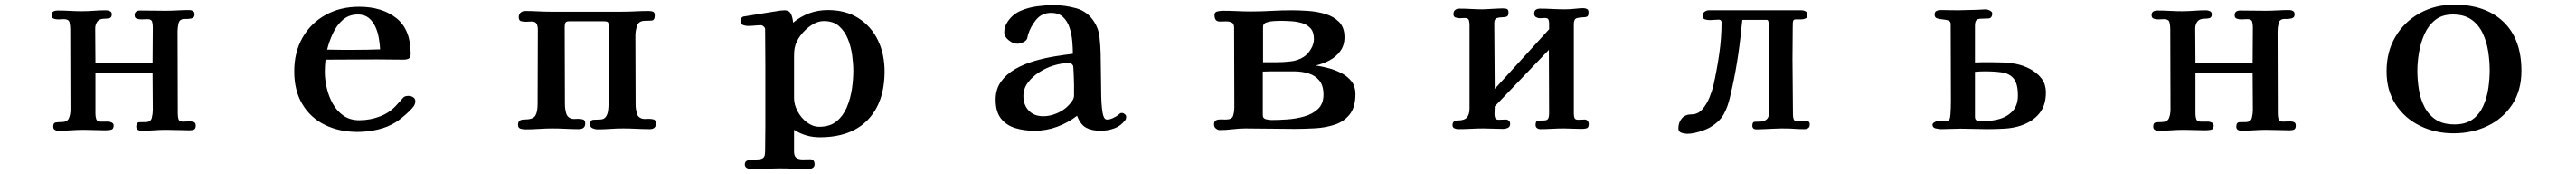

<svg xmlns="http://www.w3.org/2000/svg" viewBox="-20 -552 11040 744"><path d="M819 -15Q819 -2 812 1.5Q805 5 793 5Q768 5 743 4Q718 3 692 3Q666 3 639 5Q612 7 586 7Q577 7 570.5 3Q564 -1 564 -11Q564 -29 578 -29.5Q592 -30 604 -30Q626 -30 630.5 -47.5Q635 -65 635 -81Q635 -121 634.5 -160.5Q634 -200 634 -240H389V-66Q389 -53 392.5 -42.5Q396 -32 412 -32Q419 -32 428 -32Q437 -32 444 -32Q451 -32 459 -28Q467 -24 467 -15Q467 1 454 3Q441 5 429 5Q407 5 385 4Q363 3 340 3Q312 3 285 5Q258 7 230 7Q221 7 214.5 3Q208 -1 208 -11Q208 -27 219 -28.5Q230 -30 242 -30Q268 -30 275 -46Q282 -62 282 -84Q282 -170 281.5 -256Q281 -342 281 -428Q281 -444 277.5 -457Q274 -470 254 -470Q248 -470 241.5 -469.5Q235 -469 229 -469Q220 -469 210.5 -472Q201 -475 201 -487Q201 -499 208.5 -503Q216 -507 227 -507Q253 -507 279 -505.5Q305 -504 331 -504Q356 -504 382.5 -506Q409 -508 434 -508Q442 -508 450.5 -504.5Q459 -501 459 -491Q459 -477 449.5 -474.5Q440 -472 428 -472Q406 -472 397 -459.5Q388 -447 388 -430Q388 -395 388.5 -355.5Q389 -316 389 -281H634Q634 -319 634.5 -358Q635 -397 635 -435Q635 -449 632 -459.5Q629 -470 612 -470Q605 -470 598.5 -469.5Q592 -469 585 -469Q576 -469 566.5 -472Q557 -475 557 -487Q557 -507 581 -507Q607 -507 635.5 -506.5Q664 -506 689 -506Q714 -506 740.5 -507.5Q767 -509 792 -509Q800 -509 807 -505Q814 -501 814 -491Q814 -480 807.5 -476Q801 -472 793 -472Q789 -471 783 -471Q777 -471 772 -471Q750 -471 745.5 -453Q741 -435 741 -418Q741 -330 741.5 -242Q742 -154 742 -66Q742 -53 745 -42.5Q748 -32 764 -32Q771 -32 779 -32.5Q787 -33 794 -33Q803 -33 811 -30Q819 -27 819 -15Z M1609 -341Q1608 -363 1603.5 -389Q1599 -415 1588.5 -438Q1578 -461 1560 -475.5Q1542 -490 1514 -490Q1475 -490 1448.5 -466.5Q1422 -443 1406 -408Q1390 -373 1382 -340Q1412 -339 1442 -339Q1472 -339 1502 -339Q1529 -339 1555.5 -339.5Q1582 -340 1609 -341ZM1760 -119Q1760 -110 1754 -99Q1747 -89 1733 -75.5Q1719 -62 1703.5 -49.5Q1688 -37 1677 -30Q1642 -8 1598.5 2Q1555 12 1513 12Q1433 12 1371.5 -18.5Q1310 -49 1275.5 -107Q1241 -165 1241 -247Q1241 -329 1276.5 -391Q1312 -453 1375 -488Q1438 -523 1519 -523Q1617 -523 1678.5 -474.5Q1740 -426 1740 -322Q1740 -306 1731.5 -301.5Q1723 -297 1709 -297Q1681 -297 1652.5 -297.5Q1624 -298 1595 -298Q1540 -298 1485 -297.5Q1430 -297 1375 -297Q1372 -270 1372 -245Q1372 -212 1380.5 -175.5Q1389 -139 1406.5 -108Q1424 -77 1452 -57.5Q1480 -38 1520 -38Q1567 -38 1610.5 -55Q1654 -72 1685 -109Q1689 -113 1695 -119.5Q1701 -126 1704 -130Q1710 -138 1716.5 -140Q1723 -142 1731 -142Q1742 -142 1751 -136Q1760 -130 1760 -119Z M2791 -24Q2791 0 2765 0Q2737 0 2708 -1.5Q2679 -3 2650 -3Q2622 -3 2595 -1Q2568 1 2540 1Q2531 1 2520 -3.5Q2509 -8 2509 -19Q2509 -39 2522.5 -40Q2536 -41 2550 -41Q2568 -41 2576 -52Q2584 -63 2586 -78.5Q2588 -94 2588 -107V-419Q2588 -426 2588 -432.5Q2588 -439 2588 -446Q2588 -457 2582.5 -459Q2577 -461 2569 -461H2418Q2406 -461 2403 -454.5Q2400 -448 2400 -437Q2400 -354 2400.5 -271Q2401 -188 2401 -105Q2401 -87 2406.5 -67.5Q2412 -48 2433 -44Q2439 -43 2445 -43.5Q2451 -44 2457 -44Q2468 -44 2478 -41.5Q2488 -39 2488 -24Q2488 0 2460 0Q2432 0 2404 -1.5Q2376 -3 2347 -3Q2319 -3 2290 -1Q2261 1 2232 1Q2221 1 2210.5 -2Q2200 -5 2200 -19Q2200 -41 2226 -41Q2264 -41 2274 -57Q2284 -73 2284 -107Q2284 -187 2284.5 -266.5Q2285 -346 2285 -425Q2285 -440 2280 -450Q2275 -460 2258 -460Q2252 -460 2245.5 -459.5Q2239 -459 2233 -459Q2223 -459 2213 -461.5Q2203 -464 2203 -478Q2203 -491 2211 -498Q2219 -505 2231 -505Q2256 -505 2284.5 -503.5Q2313 -502 2338 -502H2645Q2674 -502 2703 -503.5Q2732 -505 2760 -505Q2772 -505 2779 -502Q2786 -499 2786 -485Q2786 -465 2772 -464Q2758 -463 2744 -463Q2717 -463 2710 -441.5Q2703 -420 2703 -399Q2703 -326 2703.5 -252.5Q2704 -179 2704 -105Q2704 -87 2709 -67.5Q2714 -48 2736 -44Q2742 -43 2748 -43.5Q2754 -44 2760 -44Q2771 -44 2781 -41.5Q2791 -39 2791 -24Z M3637 -249Q3637 -279 3632 -316Q3627 -353 3613.5 -386Q3600 -419 3575.5 -440.5Q3551 -462 3511 -462Q3484 -462 3457 -444Q3430 -426 3410.5 -400Q3391 -374 3386 -348Q3384 -338 3383.5 -328Q3383 -318 3383 -308V-132Q3383 -105 3398 -76.5Q3413 -48 3438 -29Q3463 -10 3491 -10Q3537 -10 3565.5 -33.5Q3594 -57 3609.5 -94Q3625 -131 3631 -172Q3637 -213 3637 -249ZM3771 -247Q3771 -114 3699 -39.5Q3627 35 3493 35Q3433 35 3383 3V96Q3383 117 3394 123.5Q3405 130 3421 129.5Q3437 129 3452 129Q3471 129 3471 151Q3471 161 3463 166Q3455 171 3447 171Q3417 171 3385.5 169.5Q3354 168 3324 168Q3294 168 3261.5 170Q3229 172 3199 172Q3192 172 3182 167Q3172 162 3172 152Q3172 139 3181.5 135Q3191 131 3204 131Q3218 130 3229.5 129.5Q3241 129 3248 125Q3256 120 3257.5 111Q3259 102 3259 93Q3259 67 3259.5 40Q3260 13 3260 -13V-274Q3260 -315 3259.5 -351Q3259 -387 3259 -427Q3259 -433 3253 -438.5Q3247 -444 3242 -444Q3227 -444 3213.5 -442.5Q3200 -441 3185 -441Q3176 -441 3165.5 -444.5Q3155 -448 3155 -460Q3155 -470 3158 -475.5Q3161 -481 3171 -482Q3186 -484 3211 -488.5Q3236 -493 3257 -496Q3279 -499 3304 -503.5Q3329 -508 3342 -508Q3362 -508 3369.5 -493Q3377 -478 3379 -455Q3444 -509 3528 -509Q3605 -509 3659.5 -474Q3714 -439 3742.5 -380Q3771 -321 3771 -247Z M4583 -171Q4583 -176 4583 -191.5Q4583 -207 4582 -225Q4581 -243 4580.5 -257Q4580 -271 4578 -273Q4573 -280 4568.5 -281Q4564 -282 4556 -282Q4529 -282 4496 -272Q4463 -262 4433.5 -243Q4404 -224 4385 -198.5Q4366 -173 4366 -141Q4366 -103 4389 -79Q4412 -55 4451 -55Q4480 -55 4509.5 -67.5Q4539 -80 4559 -101Q4567 -109 4575 -120.5Q4583 -132 4583 -143ZM4806 -48Q4806 -42 4802 -38Q4783 -13 4755 -3Q4727 7 4697 7Q4658 7 4634 -6.5Q4610 -20 4596 -57Q4557 -27 4510.5 -10Q4464 7 4414 7Q4369 7 4331 -4.5Q4293 -16 4270 -45Q4247 -74 4247 -126Q4247 -171 4270 -203Q4293 -235 4330.5 -256.5Q4368 -278 4412.5 -291Q4457 -304 4500.5 -311Q4544 -318 4578 -322Q4578 -346 4575.5 -375.5Q4573 -405 4564 -433Q4555 -461 4536 -479Q4517 -497 4485 -497Q4445 -497 4421 -468Q4397 -439 4386 -404Q4385 -400 4383.5 -393Q4382 -386 4380 -383Q4374 -375 4362 -370Q4350 -365 4340 -365Q4322 -365 4303 -380Q4284 -395 4284 -414Q4284 -428 4287.5 -438Q4291 -448 4299 -460Q4320 -491 4353.5 -505.5Q4387 -520 4424.5 -525Q4462 -530 4496 -530Q4544 -530 4592.5 -516.5Q4641 -503 4669 -459Q4688 -430 4692 -395Q4696 -360 4697 -325Q4698 -290 4698 -254.5Q4698 -219 4699 -184Q4699 -172 4699.5 -142Q4700 -112 4703 -86Q4704 -80 4705.5 -69.5Q4707 -59 4711.5 -50Q4716 -41 4724 -41Q4737 -41 4749.5 -47Q4762 -53 4772 -60Q4777 -65 4780 -67Q4783 -69 4789 -69Q4794 -69 4801 -63.5Q4808 -58 4806 -48Z M5652 -147Q5652 -186 5634.5 -207.5Q5617 -229 5588 -238Q5559 -247 5525 -247H5466Q5448 -247 5429.5 -247Q5411 -247 5392 -246V-59Q5392 -45 5406.5 -42Q5421 -39 5431 -39Q5459 -39 5496.5 -41.5Q5534 -44 5569.5 -54Q5605 -64 5628.5 -86Q5652 -108 5652 -147ZM5611 -385Q5611 -415 5596.5 -431Q5582 -447 5559.5 -453.5Q5537 -460 5511.5 -461.5Q5486 -463 5465 -463Q5457 -463 5439.5 -462Q5422 -461 5407.5 -456Q5393 -451 5393 -438V-286H5454Q5481 -286 5511.5 -289.5Q5542 -293 5566 -308Q5584 -319 5597.5 -341Q5611 -363 5611 -385ZM5789 -150Q5789 -94 5764.5 -63Q5740 -32 5700.5 -19Q5661 -6 5615.5 -3.5Q5570 -1 5528 -1Q5476 -1 5423 -2Q5370 -3 5317 -3Q5292 -3 5262.5 0.5Q5233 4 5208 4Q5199 4 5191 -2.5Q5183 -9 5183 -20Q5183 -34 5192 -38Q5201 -42 5212.5 -41.5Q5224 -41 5233 -41Q5260 -41 5265 -57.5Q5270 -74 5270 -96Q5270 -181 5269.5 -265Q5269 -349 5269 -434Q5269 -451 5258.5 -456Q5248 -461 5233.5 -460.5Q5219 -460 5207 -460Q5185 -460 5185 -488Q5185 -501 5198.5 -503.5Q5212 -506 5221 -506Q5251 -506 5281.5 -504.5Q5312 -503 5342 -503Q5386 -503 5429.5 -505.5Q5473 -508 5516 -508Q5546 -508 5584.5 -505.5Q5623 -503 5659 -492.5Q5695 -482 5718.5 -458.5Q5742 -435 5742 -393Q5742 -358 5724 -333.5Q5706 -309 5678 -294Q5650 -279 5619 -272Q5645 -268 5674 -260.5Q5703 -253 5729.5 -239Q5756 -225 5772.5 -203.5Q5789 -182 5789 -150Z M6789 -22Q6789 -6 6779.5 -3.5Q6770 -1 6758 -1Q6739 -1 6720 -2Q6701 -3 6682 -3Q6658 -3 6631 -1.5Q6604 0 6580 0Q6573 0 6567 -4.5Q6561 -9 6561 -18Q6561 -36 6572.5 -36.5Q6584 -37 6596 -37Q6611 -37 6615 -45Q6619 -53 6619 -66Q6619 -134 6618.5 -202.5Q6618 -271 6618 -339L6386 -97Q6386 -89 6385.5 -80Q6385 -71 6385 -63Q6385 -53 6388.5 -46.5Q6392 -40 6403 -40Q6409 -40 6418.5 -40.5Q6428 -41 6434 -41Q6441 -41 6446.5 -36Q6452 -31 6452 -23Q6452 -10 6442.5 -5.5Q6433 -1 6423 -1Q6403 -1 6380 -2Q6357 -3 6337 -3Q6312 -3 6283.5 -1.5Q6255 0 6229 0Q6221 0 6213 -3.5Q6205 -7 6205 -17Q6205 -37 6227 -37Q6256 -37 6267 -50Q6278 -63 6278 -88V-443Q6278 -455 6275.5 -465Q6273 -475 6257 -475Q6252 -475 6246.5 -474.5Q6241 -474 6236 -474Q6228 -474 6218.5 -477Q6209 -480 6209 -491Q6209 -504 6216.5 -509.5Q6224 -515 6234 -515Q6260 -515 6284.5 -513.5Q6309 -512 6334 -512Q6339 -512 6356.5 -513Q6374 -514 6392.5 -515Q6411 -516 6419 -516Q6435 -516 6440 -512.5Q6445 -509 6445 -499Q6445 -484 6437.5 -481Q6430 -478 6417 -478Q6405 -478 6394.5 -474.5Q6384 -471 6384 -452Q6384 -382 6385 -312Q6386 -242 6386 -172L6619 -427Q6619 -433 6619 -440Q6619 -447 6619 -453Q6619 -462 6616 -468.5Q6613 -475 6602 -475Q6596 -475 6590.5 -474.5Q6585 -474 6579 -474Q6571 -474 6563 -478.5Q6555 -483 6555 -494Q6555 -506 6562.5 -510.5Q6570 -515 6580 -515Q6605 -515 6632.5 -513.5Q6660 -512 6685 -512Q6709 -512 6730.5 -514.5Q6752 -517 6765 -517Q6774 -517 6781 -513.5Q6788 -510 6788 -499Q6788 -484 6782 -481Q6776 -478 6765 -478Q6752 -478 6738.5 -474.5Q6725 -471 6725 -450V-65Q6725 -55 6728 -47.5Q6731 -40 6743 -40Q6749 -40 6757.5 -40.5Q6766 -41 6772 -41Q6779 -41 6784 -35.5Q6789 -30 6789 -22Z M7736 -19Q7736 -9 7729.5 -4.5Q7723 0 7713 0Q7689 0 7676.5 -1Q7664 -2 7652.5 -2.5Q7641 -3 7616 -3Q7606 -3 7584 -2Q7562 -1 7540 0Q7518 1 7508 1Q7490 1 7490 -15Q7490 -31 7501 -31.5Q7512 -32 7522 -32Q7535 -32 7546 -38Q7557 -44 7560 -57Q7561 -60 7561.5 -74.5Q7562 -89 7562 -107Q7562 -125 7562 -140.5Q7562 -156 7562 -160Q7562 -212 7562 -263.5Q7562 -315 7562 -366Q7562 -389 7561.5 -414.5Q7561 -440 7559 -459Q7559 -461 7557 -464Q7555 -467 7553 -467H7447Q7446 -458 7445 -448.5Q7444 -439 7443 -430Q7436 -357 7424 -284Q7412 -211 7395 -140Q7385 -94 7366.5 -62Q7348 -30 7306 -6Q7287 4 7259.5 12Q7232 20 7210 20Q7198 20 7185.5 15.5Q7173 11 7173 -3Q7173 -28 7187.5 -45.5Q7202 -63 7230 -63Q7257 -63 7276 -85Q7295 -107 7306.5 -136Q7318 -165 7323 -186Q7338 -253 7348 -321Q7358 -389 7358 -458Q7358 -461 7355 -464.5Q7352 -468 7347 -468Q7336 -468 7327 -467Q7318 -466 7307 -466Q7297 -466 7287 -469Q7277 -472 7277 -485Q7277 -496 7285.5 -502Q7294 -508 7303 -508H7700Q7710 -508 7718 -503.5Q7726 -499 7726 -488Q7726 -477 7719 -473.5Q7712 -470 7701 -469Q7694 -469 7687 -469Q7680 -469 7675 -469Q7664 -469 7663.5 -455.5Q7663 -442 7663 -435Q7663 -407 7662.5 -367Q7662 -327 7662 -299Q7662 -238 7663 -180Q7664 -122 7664 -61Q7664 -50 7667.5 -41.5Q7671 -33 7684 -33Q7690 -33 7700 -33.5Q7710 -34 7716 -34Q7724 -34 7730 -32.5Q7736 -31 7736 -19Z M8628 -144Q8628 -195 8609.5 -216.5Q8591 -238 8559 -242.5Q8527 -247 8486 -247Q8476 -247 8465.5 -246.5Q8455 -246 8444 -245V-53Q8444 -40 8452.5 -36.5Q8461 -33 8471 -33Q8508 -33 8544 -42Q8580 -51 8604 -75.5Q8628 -100 8628 -144ZM8748 -156Q8748 -101 8719.5 -66.5Q8691 -32 8641 -15Q8608 -4 8569.5 -2Q8531 0 8496 0Q8468 0 8439.5 -1Q8411 -2 8382 -2Q8362 -2 8341 -1Q8320 0 8300 0Q8290 0 8276 -3Q8262 -6 8262 -19Q8262 -25 8271.5 -30Q8281 -35 8285 -35Q8293 -35 8300 -34.5Q8307 -34 8314 -34Q8331 -34 8334.5 -41Q8338 -48 8339 -63Q8340 -77 8340.5 -91.5Q8341 -106 8341 -120Q8341 -201 8340.5 -284.5Q8340 -368 8340 -449Q8340 -461 8329.5 -464.5Q8319 -468 8305.5 -469Q8292 -470 8281.5 -473.5Q8271 -477 8271 -490Q8271 -501 8278.5 -505Q8286 -509 8296 -509Q8315 -509 8333.5 -508.5Q8352 -508 8371 -508Q8392 -508 8412.5 -509Q8433 -510 8454 -510Q8463 -510 8472.5 -511Q8482 -512 8491 -512Q8497 -512 8507.5 -507Q8518 -502 8518 -495Q8518 -474 8501.5 -473Q8485 -472 8471 -472Q8455 -472 8449.5 -465Q8444 -458 8444 -442V-285Q8461 -286 8478 -286Q8495 -286 8511 -286Q8538 -286 8565 -285Q8592 -284 8618 -279Q8650 -273 8679.5 -257.5Q8709 -242 8728.5 -217.5Q8748 -193 8748 -156Z M9819 -15Q9819 -2 9812 1.5Q9805 5 9793 5Q9768 5 9743 4Q9718 3 9692 3Q9666 3 9639 5Q9612 7 9586 7Q9577 7 9570.5 3Q9564 -1 9564 -11Q9564 -29 9578 -29.5Q9592 -30 9604 -30Q9626 -30 9630.5 -47.5Q9635 -65 9635 -81Q9635 -121 9634.5 -160.5Q9634 -200 9634 -240H9389V-66Q9389 -53 9392.5 -42.5Q9396 -32 9412 -32Q9419 -32 9428 -32Q9437 -32 9444 -32Q9451 -32 9459 -28Q9467 -24 9467 -15Q9467 1 9454 3Q9441 5 9429 5Q9407 5 9385 4Q9363 3 9340 3Q9312 3 9285 5Q9258 7 9230 7Q9221 7 9214.5 3Q9208 -1 9208 -11Q9208 -27 9219 -28.5Q9230 -30 9242 -30Q9268 -30 9275 -46Q9282 -62 9282 -84Q9282 -170 9281.5 -256Q9281 -342 9281 -428Q9281 -444 9277.5 -457Q9274 -470 9254 -470Q9248 -470 9241.5 -469.5Q9235 -469 9229 -469Q9220 -469 9210.5 -472Q9201 -475 9201 -487Q9201 -499 9208.5 -503Q9216 -507 9227 -507Q9253 -507 9279 -505.5Q9305 -504 9331 -504Q9356 -504 9382.5 -506Q9409 -508 9434 -508Q9442 -508 9450.5 -504.5Q9459 -501 9459 -491Q9459 -477 9449.5 -474.5Q9440 -472 9428 -472Q9406 -472 9397 -459.5Q9388 -447 9388 -430Q9388 -395 9388.5 -355.5Q9389 -316 9389 -281H9634Q9634 -319 9634.5 -358Q9635 -397 9635 -435Q9635 -449 9632 -459.5Q9629 -470 9612 -470Q9605 -470 9598.5 -469.5Q9592 -469 9585 -469Q9576 -469 9566.5 -472Q9557 -475 9557 -487Q9557 -507 9581 -507Q9607 -507 9635.5 -506.5Q9664 -506 9689 -506Q9714 -506 9740.5 -507.5Q9767 -509 9792 -509Q9800 -509 9807 -505Q9814 -501 9814 -491Q9814 -480 9807.5 -476Q9801 -472 9793 -472Q9789 -471 9783 -471Q9777 -471 9772 -471Q9750 -471 9745.5 -453Q9741 -435 9741 -418Q9741 -330 9741.5 -242Q9742 -154 9742 -66Q9742 -53 9745 -42.5Q9748 -32 9764 -32Q9771 -32 9779 -32.5Q9787 -33 9794 -33Q9803 -33 9811 -30Q9819 -27 9819 -15Z M10650 -252Q10650 -291 10643.5 -332.5Q10637 -374 10620 -410Q10603 -446 10572 -468Q10541 -490 10492 -490Q10446 -490 10416.5 -466.5Q10387 -443 10370.5 -406Q10354 -369 10347 -327.5Q10340 -286 10340 -250Q10340 -210 10346.5 -169.5Q10353 -129 10370.5 -95Q10388 -61 10419 -40.5Q10450 -20 10499 -20Q10547 -20 10576.5 -41.5Q10606 -63 10622 -98Q10638 -133 10644 -173.5Q10650 -214 10650 -252ZM10786 -249Q10786 -165 10746.5 -105Q10707 -45 10641 -13.5Q10575 18 10495 18Q10417 18 10351.5 -14Q10286 -46 10247 -105.5Q10208 -165 10208 -247Q10208 -331 10246 -395Q10284 -459 10350 -495.5Q10416 -532 10498 -532Q10632 -532 10709 -458.5Q10786 -385 10786 -249Z"/></svg>

Font: Kaisei Tokumin ExtraBold
Style: Regular
Weight: 800
Designer: Font-Kai, 金井和夫
Foundry: KAZUO KANAI
Version: Version 5.003